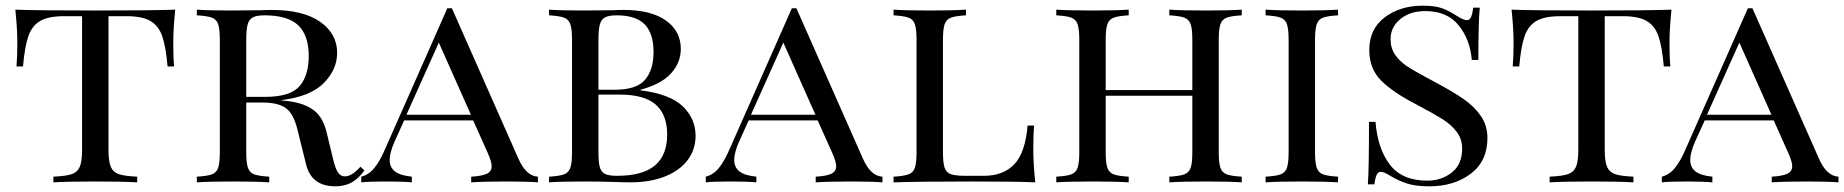

<svg xmlns="http://www.w3.org/2000/svg" viewBox="-20 -642 6493 676"><path d="M590 -490Q590 -438 593 -408H570Q564 -478 551 -515Q538 -552 509 -568.5Q480 -585 426 -585H362V-116Q362 -74 370 -55Q378 -36 398 -29Q418 -22 463 -20V0Q411 -3 316 -3Q216 -3 168 0V-20Q213 -22 233 -29Q253 -36 261 -55Q269 -74 269 -116V-585H205Q151 -585 122 -568.5Q93 -552 80 -515Q67 -478 61 -408H38Q41 -440 41 -490Q41 -542 34 -608Q117 -605 316 -605Q514 -605 597 -608Q590 -542 590 -490Z M1263 -42Q1244 -15 1219.5 -0.5Q1195 14 1161 14Q1077 14 1058 -62L1027 -187Q1013 -243 985.5 -262Q958 -281 904 -281H847V-106Q847 -68 853 -51Q859 -34 875.5 -28Q892 -22 928 -20V0Q882 -3 801 -3Q715 -3 673 0V-20Q709 -22 725.5 -28Q742 -34 748 -51Q754 -68 754 -106V-502Q754 -540 748 -557Q742 -574 725.5 -580Q709 -586 673 -588V-608Q715 -605 795 -605L897 -606Q914 -607 936 -607Q1048 -607 1107.5 -565Q1167 -523 1167 -456Q1167 -398 1120.5 -350Q1074 -302 968 -289Q988 -287 1002 -285Q1055 -277 1086 -253Q1117 -229 1130 -176L1152 -85Q1160 -50 1169.5 -35.5Q1179 -21 1194 -21Q1219 -21 1249 -55ZM847 -502V-301H914Q1002 -301 1034.5 -338.5Q1067 -376 1067 -445Q1067 -517 1030.5 -552.5Q994 -588 911 -588Q884 -588 870.5 -581Q857 -574 852 -556Q847 -538 847 -502Z M1874 -20V0Q1834 -3 1767 -3Q1681 -3 1639 0V-20Q1676 -22 1693.5 -30Q1711 -38 1711 -57Q1711 -73 1697 -104L1646 -218H1403L1369 -143Q1352 -104 1352 -79Q1352 -53 1370.5 -38.5Q1389 -24 1430 -20V0Q1400 -3 1339 -3Q1278 -3 1252 0V-20Q1279 -27 1298 -50.5Q1317 -74 1334 -113L1555 -613H1571L1805 -84Q1832 -22 1874 -20ZM1638 -238 1525 -492 1411 -238Z M2429 -164Q2429 -116 2401.5 -79Q2374 -42 2322 -21Q2270 0 2199 0Q2174 0 2156 -1Q2094 -3 2037 -3Q1955 -3 1913 0V-20Q1949 -22 1965.5 -28Q1982 -34 1988 -51Q1994 -68 1994 -106V-502Q1994 -540 1988 -557Q1982 -574 1965.5 -580Q1949 -586 1913 -588V-608Q1955 -605 2035 -605L2137 -606Q2154 -607 2176 -607Q2273 -607 2325 -569.5Q2377 -532 2377 -470Q2377 -422 2343 -384Q2309 -346 2235 -326V-324Q2339 -311 2384 -267.5Q2429 -224 2429 -164ZM2087 -502V-326H2144Q2221 -326 2251 -361Q2281 -396 2281 -459Q2281 -524 2250 -556Q2219 -588 2151 -588Q2124 -588 2110.5 -581Q2097 -574 2092 -556Q2087 -538 2087 -502ZM2329 -168Q2329 -238 2289 -273.5Q2249 -309 2161 -309H2087V-106Q2087 -70 2092 -53Q2097 -36 2110.5 -29.5Q2124 -23 2152 -23Q2243 -23 2286 -59.5Q2329 -96 2329 -168Z M3087 -20V0Q3047 -3 2980 -3Q2894 -3 2852 0V-20Q2889 -22 2906.5 -30Q2924 -38 2924 -57Q2924 -73 2910 -104L2859 -218H2616L2582 -143Q2565 -104 2565 -79Q2565 -53 2583.5 -38.5Q2602 -24 2643 -20V0Q2613 -3 2552 -3Q2491 -3 2465 0V-20Q2492 -27 2511 -50.5Q2530 -74 2547 -113L2768 -613H2784L3018 -84Q3045 -22 3087 -20ZM2851 -238 2738 -492 2624 -238Z M3381 -588Q3345 -586 3328.5 -580Q3312 -574 3306 -557Q3300 -540 3300 -502V-106Q3300 -68 3306 -51Q3312 -34 3328.5 -28.5Q3345 -23 3381 -23H3444Q3513 -23 3551.5 -64Q3590 -105 3598 -200H3621Q3618 -169 3618 -118Q3618 -66 3625 0Q3560 -3 3406 -3Q3221 -3 3126 0V-20Q3162 -22 3178.5 -28Q3195 -34 3201 -51Q3207 -68 3207 -106V-502Q3207 -540 3201 -557Q3195 -574 3178.5 -580Q3162 -586 3126 -588V-608Q3168 -605 3254 -605Q3334 -605 3381 -608Z M4352 -588Q4316 -586 4299.5 -580Q4283 -574 4277 -557Q4271 -540 4271 -502V-106Q4271 -68 4277 -51Q4283 -34 4299.5 -28Q4316 -22 4352 -20V0Q4310 -3 4224 -3Q4144 -3 4097 0V-20Q4133 -22 4149.5 -28Q4166 -34 4172 -51Q4178 -68 4178 -106V-305H3873V-106Q3873 -68 3879 -51Q3885 -34 3901.5 -28Q3918 -22 3954 -20V0Q3908 -3 3827 -3Q3741 -3 3699 0V-20Q3735 -22 3751.5 -28Q3768 -34 3774 -51Q3780 -68 3780 -106V-502Q3780 -540 3774 -557Q3768 -574 3751.5 -580Q3735 -586 3699 -588V-608Q3741 -605 3827 -605Q3907 -605 3954 -608V-588Q3918 -586 3901.5 -580Q3885 -574 3879 -557Q3873 -540 3873 -502V-325H4178V-502Q4178 -540 4172 -557Q4166 -574 4149.5 -580Q4133 -586 4097 -588V-608Q4143 -605 4224 -605Q4310 -605 4352 -608Z M4691 -588Q4655 -586 4638.5 -580Q4622 -574 4616 -557Q4610 -540 4610 -502V-106Q4610 -68 4616 -51Q4622 -34 4638.5 -28Q4655 -22 4691 -20V0Q4645 -3 4564 -3Q4478 -3 4436 0V-20Q4472 -22 4488.5 -28Q4505 -34 4511 -51Q4517 -68 4517 -106V-502Q4517 -540 4511 -557Q4505 -574 4488.5 -580Q4472 -586 4436 -588V-608Q4478 -605 4564 -605Q4644 -605 4691 -608Z M5111 -585Q5133 -571 5145 -571Q5154 -571 5159 -581.5Q5164 -592 5167 -615H5190Q5185 -563 5185 -431H5162Q5156 -503 5115.5 -553Q5075 -603 4998 -603Q4945 -603 4910.5 -575Q4876 -547 4876 -504Q4876 -473 4891.5 -450Q4907 -427 4931.5 -410.5Q4956 -394 5001 -370L5034 -352Q5096 -319 5133.5 -293Q5171 -267 5194 -233.5Q5217 -200 5217 -156Q5217 -75 5158.5 -30.5Q5100 14 5012 14Q4964 14 4933.5 4Q4903 -6 4875 -23Q4853 -37 4841 -37Q4832 -37 4827 -26.5Q4822 -16 4819 7H4796Q4800 -42 4800 -213H4823Q4830 -120 4873 -63Q4916 -6 5005 -6Q5055 -6 5091.5 -34.5Q5128 -63 5128 -119Q5128 -152 5109 -177.5Q5090 -203 5058 -223Q5026 -243 4969 -273Q4887 -315 4844 -357Q4801 -399 4801 -466Q4801 -540 4855.5 -581Q4910 -622 4989 -622Q5033 -622 5058.5 -612.5Q5084 -603 5111 -585Z M5858 -490Q5858 -438 5861 -408H5838Q5832 -478 5819 -515Q5806 -552 5777 -568.5Q5748 -585 5694 -585H5630V-116Q5630 -74 5638 -55Q5646 -36 5666 -29Q5686 -22 5731 -20V0Q5679 -3 5584 -3Q5484 -3 5436 0V-20Q5481 -22 5501 -29Q5521 -36 5529 -55Q5537 -74 5537 -116V-585H5473Q5419 -585 5390 -568.5Q5361 -552 5348 -515Q5335 -478 5329 -408H5306Q5309 -440 5309 -490Q5309 -542 5302 -608Q5385 -605 5584 -605Q5782 -605 5865 -608Q5858 -542 5858 -490Z M6453 -20V0Q6413 -3 6346 -3Q6260 -3 6218 0V-20Q6255 -22 6272.5 -30Q6290 -38 6290 -57Q6290 -73 6276 -104L6225 -218H5982L5948 -143Q5931 -104 5931 -79Q5931 -53 5949.5 -38.5Q5968 -24 6009 -20V0Q5979 -3 5918 -3Q5857 -3 5831 0V-20Q5858 -27 5877 -50.5Q5896 -74 5913 -113L6134 -613H6150L6384 -84Q6411 -22 6453 -20ZM6217 -238 6104 -492 5990 -238Z"/></svg>

Font: Playfair Display SC
Style: Regular
Weight: 400
Designer: Claus Eggers Sørensen
Foundry: Claus Eggers Sørensen
Version: Version 1.200; ttfautohint (v1.6)